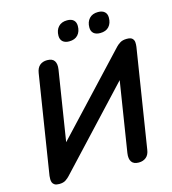

<svg xmlns="http://www.w3.org/2000/svg" viewBox="-131 -1015 1009 1129"><g transform="rotate(-15 374.0 -450.0)"><path d="M89 9Q71 9 61.5 3Q52 -3 48.5 -12Q45 -21 45 -32Q45 -43 46 -52L141 -653Q146 -684 163.5 -698.5Q181 -713 208 -713Q240 -713 252 -694.5Q264 -676 259 -643L186 -181L160 -184L627 -683Q635 -692 651 -702.5Q667 -713 693 -713Q717 -713 726.5 -703.5Q736 -694 737 -680.5Q738 -667 736 -653L641 -52Q637 -22 619 -7Q601 8 574 8Q543 8 530.5 -10.5Q518 -29 523 -63L596 -525L621 -522L153 -21Q145 -12 130 -1.5Q115 9 89 9ZM552 -786Q526 -786 512 -798.5Q498 -811 498 -834Q498 -868 517 -888.5Q536 -909 570 -909Q596 -909 610 -896.5Q624 -884 624 -861Q624 -827 605.5 -806.5Q587 -786 552 -786ZM363 -786Q338 -786 324 -798.5Q310 -811 310 -834Q310 -868 329 -888.5Q348 -909 382 -909Q408 -909 421.5 -896.5Q435 -884 435 -861Q435 -827 416.5 -806.5Q398 -786 363 -786Z"/></g></svg>

Font: Nunito ExtraLight
Style: Italic
Weight: 200
Italic angle: -9°
Designer: Vernon Adams
Foundry: Vernon Adams
Version: Version 3.602